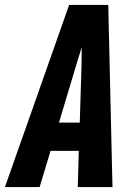

<svg xmlns="http://www.w3.org/2000/svg" viewBox="-43 -755 563 775"><path d="M-23 0 236 -735H394L411 0H271L275 -146H161L117 0ZM279 -260 286 -490Q286 -509 286.5 -527.5Q287 -546 287 -565Q281 -546 275.5 -527.5Q270 -509 264 -490L195 -260Z"/></svg>

Font: Iosevka Heavy Oblique
Style: Regular
Weight: 900
Italic angle: -9°
Monospace: yes
Designer: Belleve Invis
Foundry: Belleve Invis
Version: Version 32.5.0; ttfautohint (v1.8.4)